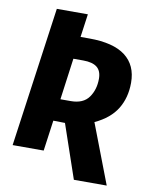

<svg xmlns="http://www.w3.org/2000/svg" viewBox="-89 -758 732 938"><g transform="rotate(10 277.0 -289.0)"><path d="M393 -180 506 115H343L252 -151L194 -152L173 0H19L116 -693H270L254 -578H297Q417 -578 476.5 -532.5Q536 -487 536 -400Q536 -326 502 -270.5Q468 -215 393 -180ZM210 -261H261Q323 -261 350.5 -299.5Q378 -338 378 -392Q378 -431 355.5 -449Q333 -467 287 -467H238Z"/></g></svg>

Font: Fira Sans Condensed
Style: Bold Italic
Weight: 700
Width: 3
Italic angle: -8°
Designer: Carrois Corporate & Edenspiekermann AG
Foundry: Carrois Corporate GbR & Edenspiekermann AG
Version: Version 4.203